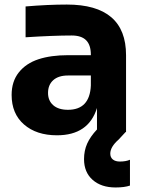

<svg xmlns="http://www.w3.org/2000/svg" viewBox="-20 -577 634 839"><path d="M229 14.2Q139.2 14.2 85 -33Q30.8 -80.1 30.8 -162.1Q30.8 -221.2 62.3 -260.7Q93.8 -300.3 148.2 -318.1Q202.6 -335.9 277.8 -335.9H377V-337.9Q377 -380.4 356.4 -401.1Q335.9 -421.9 293 -421.9Q213.9 -421.9 91.8 -414.1V-548.8Q189.5 -557.1 272 -557.1Q530.8 -557.1 530.8 -335.9V0H528.8L498 33.2Q461.9 64.9 461.9 94.2Q461.9 110.8 473.1 119.9Q484.4 128.9 503.9 128.9Q529.8 128.9 547.9 121.1V233.9Q523.9 242.2 484.9 242.2Q422.4 242.2 384.8 209Q347.2 175.8 347.2 118.2Q347.2 81.5 360.8 50.8Q374.5 20 403.8 -11.2V-105Q366.7 14.2 229 14.2ZM276.9 -97.2Q372.1 -97.2 377 -203.1V-247.1H276.9Q235.4 -247.1 212.6 -226.6Q189.9 -206.1 189.9 -170.9Q189.9 -137.2 212.6 -117.2Q235.4 -97.2 276.9 -97.2Z"/></svg>

Font: Sora
Style: Bold
Weight: 700
Designer: Jonathan Barnbrook, Julián Moncada
Foundry: Barnbrook Fonts
Version: Version 2.000